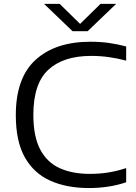

<svg xmlns="http://www.w3.org/2000/svg" viewBox="-20 -966 704 996"><path d="M441 9.5Q326.5 9.5 241.2 -28.5Q156 -66.5 109 -149.5Q62 -232.5 62 -368.5Q62 -562.5 165 -656Q268 -749.5 449 -749.5Q500.5 -749.5 545 -743.2Q589.5 -737 634.5 -725V-651.5Q591.5 -663 546 -669.5Q500.5 -676 453 -676Q308.5 -676 230.8 -604.2Q153 -532.5 153 -370.5Q153 -258 188.5 -190.8Q224 -123.5 289.5 -93.8Q355 -64 445.5 -64Q494 -64 539 -70.8Q584 -77.5 634.5 -94V-20.5Q546.5 9.5 441 9.5ZM356.5 -804 208.5 -946H289.5L395.5 -842L501.5 -946H582.5L434.5 -804Z"/></svg>

Font: Encode Sans Expanded Expanded
Style: Regular
Weight: 400
Width: 7
Designer: Multiple Designers
Foundry: Impallari Type
Version: Version 3.000; ttfautohint (v1.8.3) -l 8 -r 50 -G 200 -x 14 